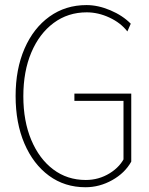

<svg xmlns="http://www.w3.org/2000/svg" viewBox="-20 -748 602 775"><path d="M325.2 7.8Q241.2 7.8 177.7 -38.8Q114.3 -85.4 78.6 -168.5Q43 -251.5 43 -360.4Q43 -469.2 79.1 -552Q115.2 -634.8 179.9 -681.2Q244.6 -727.5 329.1 -727.5Q376 -727.5 425.5 -706.5Q475.1 -685.5 507.8 -652.3L494.1 -621.1Q467.3 -655.8 421.9 -677Q376.5 -698.2 330.1 -698.2Q254.4 -698.2 196.5 -655.3Q138.7 -612.3 106.4 -536.1Q74.2 -460 74.2 -359.4Q74.2 -259.3 106.2 -183.1Q138.2 -106.9 194.8 -64.2Q251.5 -21.5 326.2 -21.5Q378.9 -21.5 423.1 -48.8Q467.3 -76.2 485.4 -118.2L478.5 -98.6V-340.8H280.3V-370.1H509.8V-95.7Q484.4 -49.8 433.1 -21Q381.8 7.8 325.2 7.8Z"/></svg>

Font: Reddit Mono ExtraLight
Style: Regular
Weight: 250
Monospace: yes
Designer: Stephen Hutchings
Foundry: Reddit
Version: Version 1.014